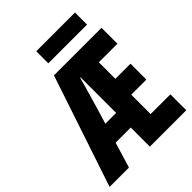

<svg xmlns="http://www.w3.org/2000/svg" viewBox="-231 -937 1059 1059"><g transform="rotate(-45 298.5 -407.5)"><path d="M255 -356 227 -263H311V-541H308Q295 -492 281 -445.5Q267 -399 255 -356ZM-3 0 215 -652H586V-528H441V-399H559V-275H441V-124H595V0H311V-149H193L148 0ZM240 -721V-815H542V-721Z"/></g></svg>

Font: Source Code Pro
Style: Bold
Weight: 700
Monospace: yes
Designer: Paul D. Hunt, Teo Tuominen
Foundry: Adobe Systems Incorporated
Version: Version 2.030;PS 1.000;hotconv 16.6.51;makeotf.lib2.5.65220